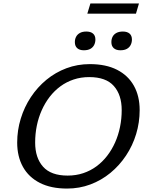

<svg xmlns="http://www.w3.org/2000/svg" viewBox="-20 -1087 853 1117"><path d="M184.5 -257.5Q184.5 -169 230.5 -117.2Q276.5 -65.5 373.5 -65.5Q422 -65.5 464 -79.5Q506 -93.5 541 -119.2Q576 -145 603.2 -180.2Q630.5 -215.5 649.5 -258Q668.5 -300.5 678.2 -348.2Q688 -396 688 -446.5Q688 -535 642.2 -586.8Q596.5 -638.5 499 -638.5Q450.5 -638.5 408.5 -624.5Q366.5 -610.5 331.5 -584.8Q296.5 -559 269.2 -523.8Q242 -488.5 223 -446Q204 -403.5 194.2 -355.8Q184.5 -308 184.5 -257.5ZM792.5 -446.5Q792.5 -374.5 772 -307Q751.5 -239.5 713.2 -182Q675 -124.5 622.5 -81.2Q570 -38 506 -14Q442 10 370 10Q276.5 10 211.8 -23Q147 -56 113.5 -116.2Q80 -176.5 80 -257.5Q80 -329.5 100.8 -397Q121.5 -464.5 159.5 -522Q197.5 -579.5 250 -622.8Q302.5 -666 366.5 -690Q430.5 -714 502.5 -714Q596.5 -714 661 -681Q725.5 -648 759 -588Q792.5 -528 792.5 -446.5ZM467.5 -794.5Q443 -794.5 429.2 -806.8Q415.5 -819 415.5 -842Q415.5 -859.5 422.8 -873.2Q430 -887 444.8 -895.2Q459.5 -903.5 482.5 -903.5Q507 -903.5 521 -891.8Q535 -880 535 -857Q535 -840 527.8 -825.5Q520.5 -811 505.8 -802.8Q491 -794.5 467.5 -794.5ZM680 -794.5Q655.5 -794.5 641.8 -806.8Q628 -819 628 -842Q628 -859.5 635 -873.2Q642 -887 657 -895.2Q672 -903.5 695 -903.5Q719.5 -903.5 733.5 -891.8Q747.5 -880 747.5 -857Q747.5 -840 740.2 -825.5Q733 -811 718.2 -802.8Q703.5 -794.5 680 -794.5ZM488 -1007.5 506 -1067H788.5L771 -1007.5Z"/></svg>

Font: Newsreader 7pt
Style: Italic
Weight: 400
Italic angle: -17°
Designer: Hugues Gentile
Foundry: Production Type
Version: Version 1.003